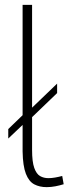

<svg xmlns="http://www.w3.org/2000/svg" viewBox="-20 -760 282 790"><path d="M172 10Q143 10 121 -1.5Q99 -13 86.5 -45Q74 -77 73 -137V-246L14 -190V-229L73 -286V-740H112V-317L215 -416V-377L112 -278V-143Q112 -94 121 -69Q130 -44 145 -35.5Q160 -27 179 -27Q192 -27 206.5 -29.5Q221 -32 236 -36L242 -2Q226 3 208 6.5Q190 10 172 10Z"/></svg>

Font: Georama ExtraLight
Style: Regular
Weight: 250
Version: Version 1.001